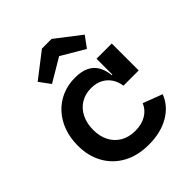

<svg xmlns="http://www.w3.org/2000/svg" viewBox="-221 -939 1086 1086"><g transform="rotate(-45 322.0 -396.0)"><path d="M339 10.5Q250.5 10.5 185.8 -25Q121 -60.5 85.8 -123.8Q50.5 -187 50.5 -269.5Q50.5 -332.5 69.5 -384.2Q88.5 -436 123.5 -474Q158.5 -512 206.2 -532.8Q254 -553.5 311 -553.5Q363.5 -553.5 396.8 -536.8Q430 -520 447.2 -489.2Q464.5 -458.5 468.5 -416H496L473 -327.5Q468 -363.5 449.8 -390.5Q431.5 -417.5 402.2 -432.5Q373 -447.5 334 -447.5Q286 -447.5 250.2 -425.2Q214.5 -403 194.8 -363.2Q175 -323.5 175 -271Q175 -220 195 -181.2Q215 -142.5 252 -120.8Q289 -99 340.5 -99Q392 -99 428.5 -121Q465 -143 480 -180.5L596 -136.5Q570 -68 502.2 -28.8Q434.5 10.5 339 10.5ZM473 -327.5V-543H595V-327.5ZM372.5 -802 522.5 -686.5 474 -620.5 334 -703 194 -620 145.5 -686 295.5 -802Z"/></g></svg>

Font: Hepta Slab SemiBold
Style: Regular
Weight: 600
Designer: Michael LaGattuta
Foundry: Michael LaGattuta
Version: Version 1.102